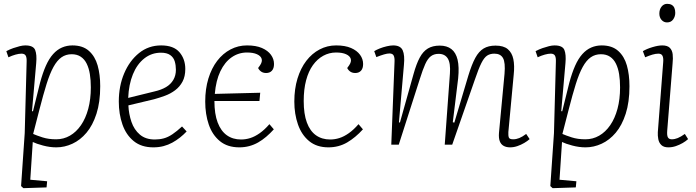

<svg xmlns="http://www.w3.org/2000/svg" viewBox="-20 -755 3634 1002"><path d="M119 -432Q120 -455 114 -465Q108 -475 92 -475Q79 -475 61 -470Q43 -465 24 -456L13 -488Q32 -498 49.5 -504Q67 -510 83 -514Q99 -518 112 -518Q154 -518 163.5 -494Q173 -470 169 -426L147 -175L152 -174L189 -323Q203 -375 219.5 -412Q236 -449 257 -472.5Q278 -496 303.5 -507Q329 -518 358 -518Q412 -518 444 -489.5Q476 -461 489.5 -413.5Q503 -366 503 -305Q503 -222 483.5 -161.5Q464 -101 431.5 -62.5Q399 -24 358 -5Q317 14 274 14Q240 14 204.5 4.5Q169 -5 151 -14L138 183L226 191L223 223L102 227L90 216L109 -60ZM354 -472Q324 -472 301 -456Q278 -440 259 -405.5Q240 -371 223 -316.5Q206 -262 186 -184L153 -56Q171 -48 202 -38Q233 -28 273 -28Q312 -28 345 -47Q378 -66 402.5 -101.5Q427 -137 440.5 -187Q454 -237 454 -299Q454 -337 449 -368Q444 -399 432.5 -422.5Q421 -446 401.5 -459Q382 -472 354 -472Z M821 -518Q886 -518 916.5 -482.5Q947 -447 947 -395Q947 -356 932.5 -329Q918 -302 894 -284Q870 -266 841.5 -255.5Q813 -245 784 -237L650 -205Q652 -160 666 -119Q680 -78 710 -52.5Q740 -27 788 -27Q813 -27 835 -33Q857 -39 880 -54.5Q903 -70 930 -95L954 -69Q938 -52 919 -37Q900 -22 879 -10.5Q858 1 833.5 7.5Q809 14 780 14Q718 14 678 -18.5Q638 -51 619 -105.5Q600 -160 600 -225Q600 -306 628 -372Q656 -438 705.5 -478Q755 -518 821 -518ZM898 -391Q898 -414 892 -434.5Q886 -455 868.5 -467.5Q851 -480 820 -480Q771 -480 733 -450Q695 -420 673.5 -367Q652 -314 649 -244L787 -278Q822 -286 846.5 -300.5Q871 -315 884.5 -338Q898 -361 898 -391Z M1269 -518Q1316 -518 1347 -504.5Q1378 -491 1394 -469Q1410 -447 1410 -421Q1410 -398 1399 -386Q1388 -374 1369 -374Q1354 -374 1343.5 -381Q1333 -388 1327 -400L1337 -414Q1350 -433 1345.5 -448Q1341 -463 1321 -472Q1301 -481 1269 -481Q1225 -481 1189 -456Q1153 -431 1130 -383Q1107 -335 1101 -265L1338 -271L1334 -228H1099Q1099 -160 1116 -115.5Q1133 -71 1164 -49Q1195 -27 1238 -27Q1262 -27 1286 -34.5Q1310 -42 1335.5 -60Q1361 -78 1386 -107L1409 -80Q1390 -59 1369.5 -41.5Q1349 -24 1327 -11.5Q1305 1 1280.5 7.5Q1256 14 1229 14Q1167 14 1127.5 -18.5Q1088 -51 1069.5 -105Q1051 -159 1051 -225Q1051 -291 1067.5 -345Q1084 -399 1113.5 -437.5Q1143 -476 1183 -497Q1223 -518 1269 -518Z M1734 -518Q1781 -518 1812 -504.5Q1843 -491 1859 -469Q1875 -447 1875 -421Q1875 -398 1864 -386Q1853 -374 1834 -374Q1819 -374 1808.5 -381Q1798 -388 1792 -400L1802 -414Q1815 -433 1810.5 -448Q1806 -463 1786 -472Q1766 -481 1734 -481Q1698 -481 1667 -464Q1636 -447 1613 -415Q1590 -383 1577.5 -336Q1565 -289 1565 -228Q1565 -160 1581.5 -115.5Q1598 -71 1629 -49Q1660 -27 1703 -27Q1727 -27 1751 -34.5Q1775 -42 1800.5 -60Q1826 -78 1851 -107L1874 -80Q1855 -59 1834 -41.5Q1813 -24 1791.5 -11.5Q1770 1 1745.5 7.5Q1721 14 1694 14Q1633 14 1593.5 -18.5Q1554 -51 1535 -105.5Q1516 -160 1516 -225Q1516 -291 1532.5 -345Q1549 -399 1578.5 -437.5Q1608 -476 1648 -497Q1688 -518 1734 -518Z M2328 -371Q2332 -425 2317 -449.5Q2302 -474 2269 -474Q2245 -474 2228.5 -461.5Q2212 -449 2199 -420Q2186 -391 2171 -343L2061 0H2022L2039 -433Q2040 -454 2034.5 -465Q2029 -476 2012 -476Q2001 -476 1984 -471Q1967 -466 1944 -457L1933 -488Q1944 -495 1961.5 -502Q1979 -509 1998.5 -513.5Q2018 -518 2032 -518Q2070 -518 2081.5 -492.5Q2093 -467 2088 -416L2062 -117L2067 -115L2138 -368Q2153 -422 2170.5 -454.5Q2188 -487 2213 -502Q2238 -517 2275 -517Q2312 -517 2335.5 -499Q2359 -481 2368 -443.5Q2377 -406 2371 -346L2343 -117L2351 -115L2424 -360Q2442 -419 2460.5 -453Q2479 -487 2504 -502Q2529 -517 2566 -517Q2608 -517 2630 -498.5Q2652 -480 2659 -446.5Q2666 -413 2661 -366L2633 -66Q2632 -47 2635.5 -37.5Q2639 -28 2658 -28Q2674 -28 2690 -34.5Q2706 -41 2726 -56L2744 -29Q2733 -19 2716 -9Q2699 1 2680 7.5Q2661 14 2642 14Q2622 14 2608 6Q2594 -2 2588 -18.5Q2582 -35 2584 -61L2613 -370Q2618 -429 2605 -452Q2592 -475 2560 -475Q2538 -475 2522.5 -465Q2507 -455 2492.5 -426.5Q2478 -398 2458 -339L2340 0H2301Z M2881 -432Q2882 -455 2876 -465Q2870 -475 2854 -475Q2841 -475 2823 -470Q2805 -465 2786 -456L2775 -488Q2794 -498 2811.5 -504Q2829 -510 2845 -514Q2861 -518 2874 -518Q2916 -518 2925.5 -494Q2935 -470 2931 -426L2909 -175L2914 -174L2951 -323Q2965 -375 2981.5 -412Q2998 -449 3019 -472.5Q3040 -496 3065.5 -507Q3091 -518 3120 -518Q3174 -518 3206 -489.5Q3238 -461 3251.5 -413.5Q3265 -366 3265 -305Q3265 -222 3245.5 -161.5Q3226 -101 3193.5 -62.5Q3161 -24 3120 -5Q3079 14 3036 14Q3002 14 2966.5 4.5Q2931 -5 2913 -14L2900 183L2988 191L2985 223L2864 227L2852 216L2871 -60ZM3116 -472Q3086 -472 3063 -456Q3040 -440 3021 -405.5Q3002 -371 2985 -316.5Q2968 -262 2948 -184L2915 -56Q2933 -48 2964 -38Q2995 -28 3035 -28Q3074 -28 3107 -47Q3140 -66 3164.5 -101.5Q3189 -137 3202.5 -187Q3216 -237 3216 -299Q3216 -337 3211 -368Q3206 -399 3194.5 -422.5Q3183 -446 3163.5 -459Q3144 -472 3116 -472Z M3441 -430Q3443 -452 3437.5 -463.5Q3432 -475 3416 -475Q3402 -475 3385 -470Q3368 -465 3347 -456L3335 -488Q3355 -500 3385 -509Q3415 -518 3436 -518Q3463 -518 3475.5 -505.5Q3488 -493 3490.5 -472Q3493 -451 3490 -423L3462 -73Q3460 -47 3466 -37.5Q3472 -28 3486 -28Q3501 -28 3517 -34.5Q3533 -41 3554 -56L3571 -29Q3559 -18 3542.5 -8.5Q3526 1 3507 7.5Q3488 14 3468 14Q3444 14 3431.5 2Q3419 -10 3415.5 -28.5Q3412 -47 3413 -65ZM3421 -684Q3421 -706 3432.5 -720.5Q3444 -735 3462 -735Q3476 -735 3485.5 -729.5Q3495 -724 3499.5 -713.5Q3504 -703 3504 -688Q3504 -669 3493 -653.5Q3482 -638 3461 -638Q3444 -638 3432.5 -651Q3421 -664 3421 -684Z"/></svg>

Font: Literata 18pt ExtraLight
Style: Italic
Weight: 250
Italic angle: -2°
Designer: Latin by Veronika Burian and Jose Scaglione. Greek by Irene Vlachou. Cyrillic by Vera Evstafieva
Foundry: TypeTogether
Version: Version 3.103;gftools[0.9.29]